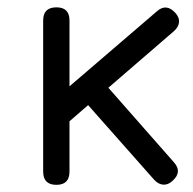

<svg xmlns="http://www.w3.org/2000/svg" viewBox="-20 -516 538 536"><path d="M137.5 0Q100.5 0 100.5 -37V-459Q100.5 -495.5 137.5 -495.5Q174 -495.5 174 -459V-275L417.5 -484Q444 -508 469.5 -480Q481 -467.5 479.8 -454Q478.5 -440.5 465.5 -429L282.5 -271L465.5 -63Q489.5 -36 462 -11.5Q449.5 0.5 435.8 -0.5Q422 -1.5 410.5 -14L226 -222.5L174 -177.5V-37Q174 0 137.5 0Z"/></svg>

Font: Jura Light SemiBold
Style: Regular
Weight: 600
Version: Version 5.106